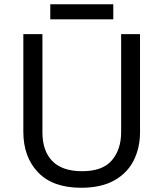

<svg xmlns="http://www.w3.org/2000/svg" viewBox="-20 -875 771 905"><path d="M640 -252Q640 -178 610 -118.5Q580 -59 518.5 -24.5Q457 10 362 10Q229 10 159.5 -62.5Q90 -135 90 -254V-714H180V-251Q180 -164 226.5 -116Q273 -68 367 -68Q464 -68 507.5 -119.5Q551 -171 551 -252V-714H640ZM514 -855V-784H217V-855Z"/></svg>

Font: Noto Sans PhagsPa
Style: Regular
Weight: 400
Designer: Monotype Design Team
Foundry: Monotype Imaging Inc.
Version: Version 2.004; ttfautohint (v1.8.4.7-5d5b)